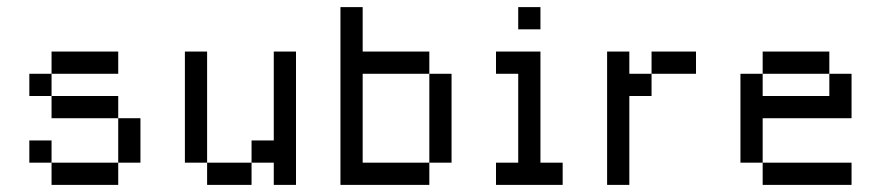

<svg xmlns="http://www.w3.org/2000/svg" viewBox="-20 -520 2478 540"><path d="M125 -375V-312.5H312.5V-375ZM125 -312.5H62.5V-250H125ZM125 -250V-187.5H312.5V-250ZM312.5 -187.5V-62.5H375V-187.5ZM312.5 -62.5H125V0H312.5ZM125 -62.5V-125H62.5V-62.5Z M500 -375V-62.5H562.5V-375ZM562.5 -62.5V0H687.5V-62.5ZM687.5 -62.5H750V0H812.5V-375H750V-125H687.5Z M937.5 -500V0H1187.5V-62.5H1000V-312.5H1187.5V-375H1000V-500ZM1187.5 -312.5V-62.5H1250V-312.5Z M1437.5 -500V-437.5H1500V-500ZM1375 -375V-312.5H1437.5V-62.5H1375V0H1562.5V-62.5H1500V-375Z M1687.5 -375V0H1750V-250H1812.5V-312.5H1750V-375ZM1812.5 -312.5H1937.5V-375H1812.5Z M2125 -375V-312.5H2312.5V-375ZM2312.5 -312.5V-250H2125V-312.5H2062.5V-62.5H2125V-187.5H2375V-312.5ZM2125 -62.5V0H2375V-62.5Z"/></svg>

Font: Medodica
Style: Regular
Weight: 400
Version: Version 001.000